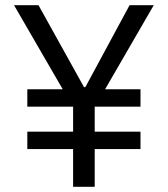

<svg xmlns="http://www.w3.org/2000/svg" viewBox="-20 -718 645 738"><path d="M344 -145V0H261V-145H85V-212H261V-308H85V-375H221L34 -698H128L303 -383H308L478 -698H571L384 -375H520V-308H344V-212H520V-145Z"/></svg>

Font: IBMPlexSans
Style: Regular
Weight: 400
Designer: Mike Abbink, Paul van der Laan, Pieter van Rosmalen
Foundry: Bold Monday
Version: Version 3.1